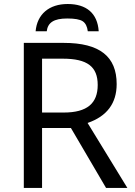

<svg xmlns="http://www.w3.org/2000/svg" viewBox="-20 -925 662 945"><path d="M313 -905.3C221.7 -905.3 162.6 -855 155.3 -771H210C215.3 -813.5 244.1 -834 311 -834C347.7 -834 373 -829.6 387.2 -820.3C400.9 -811 409.2 -794.9 412.1 -771H465.8C460 -860.4 404.8 -905.3 313 -905.3ZM329.1 -294.9 502 0H606.9L411.1 -319.8C506.3 -352.5 554.2 -416.5 554.2 -511.2C554.2 -646.5 471.2 -713.9 293.9 -713.9H97.2V0H187V-294.9ZM187 -636.2H289.1C410.2 -636.2 460.9 -596.7 460.9 -506.8C460.9 -417 409.7 -371.1 293.9 -371.1H187Z"/></svg>

Font: Noto Reveo Sans
Style: Regular
Weight: 400
Designer: Monotype Design team
Foundry: Monotype Imaging Inc.
Version: Version 1.04